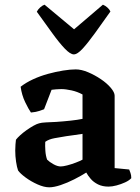

<svg xmlns="http://www.w3.org/2000/svg" viewBox="-20 -796 597 819"><path d="M190 3Q168 3 140 -9.5Q112 -22 89 -39Q66 -56 57 -69Q52 -83 48.5 -106.5Q45 -130 45 -154Q45 -168 46 -179.5Q47 -191 48 -200Q54 -208 66 -219Q78 -230 93.5 -241Q109 -252 123.5 -260Q138 -268 147 -270Q156 -273 177 -274Q198 -275 220 -276Q236 -277 251.5 -278.5Q267 -280 282 -281.5Q297 -283 309.5 -285Q322 -287 332 -289V-393Q310 -405 285 -410.5Q260 -416 241 -416Q232 -416 219.5 -415Q207 -414 200 -413L168 -330Q163 -328 148.5 -323Q134 -318 112 -316Q102 -330 87.5 -360Q73 -390 68 -426Q91 -444 121.5 -458Q152 -472 185 -481Q218 -490 249 -495Q280 -500 303 -500Q327 -500 355.5 -488Q384 -476 410 -458.5Q436 -441 452.5 -421.5Q469 -402 469 -388V-79L531 -73Q533 -68 536.5 -58.5Q540 -49 540 -36Q531 -26 513.5 -18Q496 -10 477 -5Q458 0 443 0Q417 0 398 -9.5Q379 -19 367 -33Q355 -47 348 -60Q326 -46 296.5 -31Q267 -16 238.5 -6.5Q210 3 190 3ZM239 -86Q249 -86 266.5 -90.5Q284 -95 302.5 -102Q321 -109 332 -115V-225Q316 -223 298 -220Q280 -217 262 -215Q237 -211 212.5 -206.5Q188 -202 173 -191Q172 -175 173.5 -153Q175 -131 181 -115Q191 -105 208 -95.5Q225 -86 239 -86ZM295 -564Q280 -564 256.5 -588.5Q233 -613 203 -654.5Q173 -696 137 -746Q142 -756 151.5 -764.5Q161 -773 170 -776L296 -671L419 -776Q429 -772 438 -764Q447 -756 451 -747Q415 -696 385 -654.5Q355 -613 332.5 -588.5Q310 -564 295 -564Z"/></svg>

Font: Texturina 12pt
Style: Bold
Weight: 700
Designer: Guillermo Torres Carreño
Foundry: Omnibus-Type
Version: Version 1.002